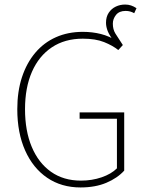

<svg xmlns="http://www.w3.org/2000/svg" viewBox="-20 -812 640 844"><path d="M334 12Q250 12 187.5 -30.5Q125 -73 90.5 -150.5Q56 -228 56 -332Q56 -410 76.5 -472.5Q97 -535 135 -580Q173 -625 226 -648.5Q279 -672 344 -672Q386 -672 423.5 -662.5Q461 -653 498 -630L490 -618Q462 -654 454 -674Q446 -694 446 -712Q446 -738 458 -756Q470 -774 489 -783Q508 -792 530 -792Q544 -792 556 -788Q568 -784 580 -776L570 -754Q561 -759 552 -761.5Q543 -764 532 -764Q504 -764 490 -746.5Q476 -729 476 -708Q476 -683 487 -665Q498 -647 520 -614L500 -592Q475 -612 437.5 -627Q400 -642 344 -642Q265 -642 208 -604Q151 -566 120.5 -496.5Q90 -427 90 -332Q90 -237 119.5 -166.5Q149 -96 204 -57Q259 -18 336 -18Q384 -18 426.5 -32.5Q469 -47 494 -72V-290H330V-318H526V-62Q496 -29 447.5 -8.5Q399 12 334 12Z"/></svg>

Font: Source Sans 3 VF
Style: Regular
Weight: 200
Designer: Paul D. Hunt
Foundry: Adobe
Version: Version 3.046;hotconv 1.0.118;makeotfexe 2.5.65603